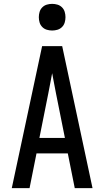

<svg xmlns="http://www.w3.org/2000/svg" viewBox="-20 -974 540 994"><path d="M41 0 198 -735H302L459 0H367L331 -180H169L133 0ZM316 -260 270 -490Q265 -516 260 -542Q255 -568 250 -595Q245 -568 240 -542Q235 -516 230 -490L184 -260ZM250 -816Q236 -816 222.5 -820Q209 -824 199 -834Q189 -844 185 -857.5Q181 -871 181 -885Q181 -899 185 -912.5Q189 -926 199 -936Q209 -946 222.5 -950Q236 -954 250 -954Q264 -954 277.5 -950Q291 -946 301 -936Q311 -926 315 -912.5Q319 -899 319 -885Q319 -871 315 -857.5Q311 -844 301 -834Q291 -824 277.5 -820Q264 -816 250 -816Z"/></svg>

Font: Iosevka Bendy Medium
Style: Regular
Weight: 500
Monospace: yes
Designer: Belleve Invis
Foundry: Belleve Invis
Version: Version 30.1.2